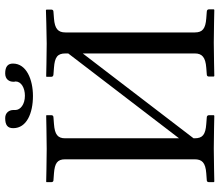

<svg xmlns="http://www.w3.org/2000/svg" viewBox="-73 -771 846 740"><g transform="rotate(-90 350.0 -401.0)"><path d="M595 -572C595 -600 609 -613 649 -616L675 -618C680 -618 683 -621 683 -626V-645L681 -647C681 -647 588 -644 552 -644C513 -644 426 -646 426 -646L424 -645V-626C424 -621 428 -618 433 -618L459 -616C499 -613 514 -603 514 -572V-561L187 -134V-573C187 -601 201 -613 242 -616L268 -618C273 -618 276 -621 276 -626V-645L274 -646C274 -646 181 -644 146 -644C106 -644 20 -646 20 -646L18 -645V-626C18 -621 21 -618 25 -618L52 -616C91 -613 106 -603 106 -573V-74C106 -46 94 -32 52 -29L25 -27C21 -27 18 -24 18 -19V0L20 2C20 2 113 0 148 0C188 0 274 2 274 2L276 0V-19C276 -24 272 -27 268 -27L242 -29C201 -32 187 -43 187 -74V-78L514 -505V-73C514 -45 499 -32 459 -29L433 -27C428 -27 425 -24 425 -19V0L427 2C427 2 520 0 556 0C595 0 682 2 682 2L684 0V-19C684 -24 680 -27 675 -27L649 -29C610 -32 595 -43 595 -73ZM475 -774C475 -794 463 -804 437 -804C414 -804 405 -788 405 -773V-769C405 -767 406 -766 406 -764C406 -742 381 -728 351 -728C318 -728 296 -745 296 -765V-769V-773C296 -788 286 -804 265 -804C238 -804 226 -795 226 -773C226 -721 284 -697 350 -697C413 -697 475 -722 475 -774Z"/></g></svg>

Font: Linux Libertine O C
Style: Regular
Weight: 400
Designer: Philipp H. Poll
Foundry: Philipp H. Poll
Version: Version 4.0.3